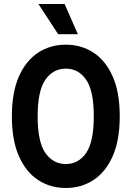

<svg xmlns="http://www.w3.org/2000/svg" viewBox="-20 -923 653 954"><path d="M39 -345Q39 -464 74 -543Q109 -622 169.5 -661.5Q230 -701 307 -701Q384 -701 444.5 -661.5Q505 -622 540 -543Q575 -464 575 -345Q575 -226 540 -147Q505 -68 444.5 -28.5Q384 11 307 11Q230 11 169.5 -28.5Q109 -68 74 -147Q39 -226 39 -345ZM167 -345Q167 -218 205.5 -163Q244 -108 307 -108Q370 -108 408 -163Q446 -218 446 -345Q446 -472 408 -527Q370 -582 307 -582Q244 -582 205.5 -527Q167 -472 167 -345ZM171 -903H301L367 -753H269Z"/></svg>

Font: Radio Canada Condensed SemiBold
Style: Regular
Weight: 600
Width: 3
Designer: Charles Daoud, Etienne Aubert Bonn, Alexandre Saumier Demers, Jacques Le Bailly
Foundry: Radio-Canada
Version: Version 2.104; ttfautohint (v1.8.4.7-5d5b);gftools[0.9.28.de